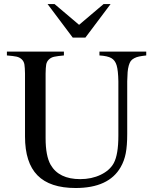

<svg xmlns="http://www.w3.org/2000/svg" viewBox="-20 -918 762 952"><path d="M705.1 -662.1V-643.1Q683.1 -640.6 669.9 -637.9Q656.7 -635.3 645.3 -629.2Q633.8 -623 628.2 -615.2Q622.6 -607.4 618.4 -592.8Q614.3 -578.1 612.8 -560.5Q611.3 -543 610.8 -515.1V-253.9Q610.8 -195.8 603.5 -158Q596.2 -120.1 578.1 -88.9Q519 14.2 355 14.2Q227.5 14.2 165.8 -48.6Q104 -111.3 104 -241.2V-553.2Q103.5 -583 101.1 -598.1Q98.6 -613.3 88.1 -623.5Q77.6 -633.8 61.8 -637.2Q45.9 -640.6 14.2 -643.1V-662.1H296.9V-643.1Q264.6 -640.1 248.8 -636.7Q232.9 -633.3 222.2 -622.8Q211.4 -612.3 209 -597.4Q206.5 -582.5 206.1 -553.2V-232.9Q206.1 -145.5 231 -101.1Q272 -29.8 377.9 -29.8Q434.1 -29.8 479 -51.3Q523.9 -72.8 543.9 -108.9Q566.9 -151.4 566.9 -245.1V-515.1Q565.9 -568.8 558.3 -594Q550.8 -619.1 532 -629.9Q513.2 -640.6 473.1 -643.1V-662.1ZM528.3 -897.9 403.3 -731.4H340.8L215.8 -897.9H250.5L372.1 -794.9L493.7 -897.9Z"/></svg>

Font: Accordance
Style: Regular
Weight: 400
Version: Version 1.1 (build May 11, 2018) Miklal Software Solutions, 